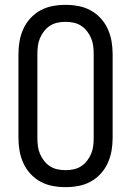

<svg xmlns="http://www.w3.org/2000/svg" viewBox="-20 -763 540 791"><path d="M250 8Q223 8 196.5 3Q170 -2 147 -14.5Q124 -27 105.5 -47Q87 -67 76 -91.5Q65 -116 60.5 -142Q56 -168 56 -195V-540Q56 -567 60.5 -593Q65 -619 76 -643.5Q87 -668 105.5 -688Q124 -708 147 -720.5Q170 -733 196.5 -738Q223 -743 250 -743Q277 -743 303.5 -738Q330 -733 353 -720.5Q376 -708 394.5 -688Q413 -668 424 -643.5Q435 -619 439.5 -593Q444 -567 444 -540V-195Q444 -168 439.5 -142Q435 -116 424 -91.5Q413 -67 394.5 -47Q376 -27 353 -14.5Q330 -2 303.5 3Q277 8 250 8ZM250 -62Q267 -62 283.5 -65.5Q300 -69 314 -78Q328 -87 338.5 -100.5Q349 -114 355.5 -129.5Q362 -145 364 -161.5Q366 -178 366 -195V-540Q366 -557 364 -573.5Q362 -590 355.5 -605.5Q349 -621 338.5 -634.5Q328 -648 314 -657Q300 -666 283.5 -669.5Q267 -673 250 -673Q233 -673 216.5 -669.5Q200 -666 186 -657Q172 -648 161.5 -634.5Q151 -621 144.5 -605.5Q138 -590 136 -573.5Q134 -557 134 -540V-195Q134 -178 136 -161.5Q138 -145 144.5 -129.5Q151 -114 161.5 -100.5Q172 -87 186 -78Q200 -69 216.5 -65.5Q233 -62 250 -62Z"/></svg>

Font: Iosevka SS18
Style: Regular
Weight: 400
Monospace: yes
Designer: Belleve Invis
Foundry: Belleve Invis
Version: Version 25.1.1; ttfautohint (v1.8.4)